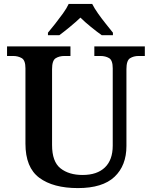

<svg xmlns="http://www.w3.org/2000/svg" viewBox="-20 -951 776 981"><path d="M378 10Q252 10 181 -42.5Q110 -95 110 -217V-602Q110 -643 91 -654Q72 -665 47 -665H16V-714H340V-665H309Q283 -665 264.5 -653.5Q246 -642 246 -598V-210Q246 -125 289 -91Q332 -57 402 -57Q476 -57 516 -95.5Q556 -134 556 -207V-602Q556 -643 537.5 -654Q519 -665 493 -665H462V-714H720V-665H688Q663 -665 644.5 -653.5Q626 -642 626 -598V-205Q626 -105 565 -47.5Q504 10 378 10ZM225 -784Q241 -803 261.5 -829Q282 -855 301.5 -882Q321 -909 331 -931H451Q462 -909 481 -882Q500 -855 521 -829Q542 -803 557 -784V-771H500Q476 -788 444.5 -813.5Q413 -839 391 -861Q368 -839 337 -813.5Q306 -788 283 -771H225Z"/></svg>

Font: Noto Serif Thai SemiBold
Style: Regular
Weight: 600
Designer: Monotype Design Team
Foundry: Monotype Imaging Inc.
Version: Version 2.001; ttfautohint (v1.8.4.7-5d5b)